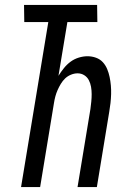

<svg xmlns="http://www.w3.org/2000/svg" viewBox="-20 -755 515 775"><path d="M65 0 175 -666H78L77 -735H372L373 -666H252L216 -449Q226 -465 238 -480Q250 -495 265 -506Q280 -517 298 -522.5Q316 -528 333 -528Q351 -528 367.5 -522Q384 -516 395 -504Q406 -492 412.5 -476.5Q419 -461 422.5 -444Q426 -427 427.5 -410Q429 -393 428.5 -375Q428 -357 426 -339Q424 -321 421 -304L371 0H293L345 -315Q347 -330 348.5 -345Q350 -360 350 -375Q350 -390 347.5 -404.5Q345 -419 338.5 -431.5Q332 -444 320 -451.5Q308 -459 293 -459Q280 -459 266.5 -453.5Q253 -448 243 -438.5Q233 -429 225.5 -416.5Q218 -404 212.5 -391.5Q207 -379 203.5 -366Q200 -353 198 -340L142 0Z"/></svg>

Font: Iosevka QP
Style: Italic
Weight: 400
Italic angle: -9°
Designer: Belleve Invis
Foundry: Belleve Invis
Version: Version 20.0.0; ttfautohint (v1.8.4)